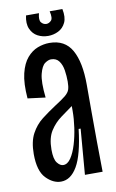

<svg xmlns="http://www.w3.org/2000/svg" viewBox="-79 -705 458 759"><g transform="rotate(-10 150.0 -325.5)"><path d="M104 10Q72 10 44 -19Q16 -48 16 -116Q16 -166 33 -197.5Q50 -229 76.5 -249.5Q103 -270 132 -289Q162 -308 176 -319.5Q190 -331 194 -343Q198 -355 198 -375Q198 -398 194.5 -420.5Q191 -443 180 -458Q169 -473 148 -473Q137 -473 123.5 -463.5Q110 -454 102 -423Q94 -392 101 -328L30 -337Q25 -398 34.5 -437Q44 -476 63 -498Q82 -520 105.5 -529Q129 -538 153 -538Q215 -538 242.5 -489Q270 -440 270 -350V-241Q270 -181 270.5 -120.5Q271 -60 272 0H201Q205 -46 208.5 -91.5Q212 -137 216 -183H208Q196 -81 169.5 -35.5Q143 10 104 10ZM124 -53Q141 -53 154.5 -73Q168 -93 177.5 -124.5Q187 -156 192 -191Q197 -226 197 -257V-277Q175 -261 149.5 -242.5Q124 -224 106 -196Q88 -168 88 -121Q88 -83 99.5 -68Q111 -53 124 -53ZM81 -661H133Q126 -634 134.5 -624Q143 -614 155 -614Q165 -614 174 -623Q183 -632 176 -661H227Q234 -627 224 -606Q214 -585 194.5 -575.5Q175 -566 154 -566Q131 -566 112 -576Q93 -586 83.5 -607.5Q74 -629 81 -661Z"/></g></svg>

Font: Bricolage Grotesque 48pt Condensed Light
Style: Regular
Weight: 300
Width: 3
Designer: Mathieu Triay
Foundry: Atelier Triay
Version: Version 1.000; ttfautohint (v1.8.4.7-5d5b);gftools[0.9.32]